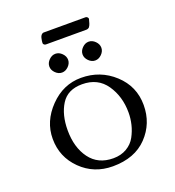

<svg xmlns="http://www.w3.org/2000/svg" viewBox="-135 -840 876 961"><g transform="rotate(-20 302.5 -359.0)"><path d="M206 -733H429Q434 -733 438.5 -728.5Q443 -724 442 -719Q441 -716 439 -708.5Q437 -701 436 -697.5Q435 -694 432.5 -688.5Q430 -683 427.5 -680Q425 -677 420.5 -675Q416 -673 411 -673H196Q191 -673 186.5 -676.5Q182 -680 182 -685Q182 -690 183 -696.5Q184 -703 186 -712Q188 -721 193.5 -727Q199 -733 206 -733ZM66 -217Q66 -310 137 -383Q208 -456 303 -456Q405 -456 478.5 -388.5Q552 -321 552 -221Q552 -123 486 -54Q420 15 303 15Q203 15 134.5 -52.5Q66 -120 66 -217ZM297 -424Q220 -424 185.5 -369Q151 -314 151 -232Q151 -140 194.5 -81Q238 -22 319 -22Q360 -22 390.5 -40Q421 -58 437 -87.5Q453 -117 460.5 -148.5Q468 -180 468 -212Q468 -297 424.5 -360.5Q381 -424 297 -424ZM189.5 -597.5Q205 -613 224 -613Q243 -613 258.5 -597.5Q274 -582 274 -563Q274 -544 258.5 -528.5Q243 -513 224 -513Q205 -513 189.5 -528.5Q174 -544 174 -563Q174 -582 189.5 -597.5ZM366.5 -597.5Q382 -613 401 -613Q420 -613 435.5 -597.5Q451 -582 451 -563Q451 -544 435.5 -528.5Q420 -513 401 -513Q382 -513 366.5 -528.5Q351 -544 351 -563Q351 -582 366.5 -597.5Z"/></g></svg>

Font: EB Garamond 12 All SC
Style: AllSC
Weight: 400
Version: Version 0.016 ; ttfautohint (v0.97) -l 8 -r 50 -G 200 -x 0 -